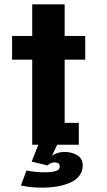

<svg xmlns="http://www.w3.org/2000/svg" viewBox="-20 -665 490 882"><path d="M156 0H128V-391H35.5V-500H128V-645H277V-500H371.5V-391H277V-100.5H342V0H242.5L219 50.5Q242.5 33 276.5 33Q310.5 33 335.2 48.2Q360 63.5 360 95Q360 122 344.5 142.2Q329 162.5 302 174.2Q275 186 242.5 191.5Q210 197 172 197Q119.5 197 76 187L101.5 118.5Q146.5 126.5 184 126.5Q218 126.5 236.2 120.8Q254.5 115 254.5 99.5Q254.5 81 229.5 81Q221.5 81 212 85.2Q202.5 89.5 198.5 95L125.5 77.5Z"/></svg>

Font: League Mono Condensed
Style: Bold
Weight: 700
Width: 1
Designer: Tyler Finck
Foundry: The League of Moveable Type / Tyler Finck
Version: Version 2.210